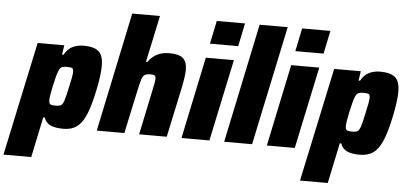

<svg xmlns="http://www.w3.org/2000/svg" viewBox="-103 -868 2532 1192"><g transform="rotate(5 1163.0 -272.0)"><path d="M106 -510H272L263 -451H272Q293 -489 324 -503.5Q355 -518 392 -518Q457 -518 486 -493Q515 -468 515 -403Q515 -347 496 -255Q475 -152 451 -96Q427 -40 394 -16.5Q361 7 310 7Q262 7 232 -6Q202 -19 190 -53H181L128 199H-45ZM324 -255Q341 -327 341 -351Q341 -369 332.5 -373.5Q324 -378 300 -378Q277 -378 266 -371.5Q255 -365 248 -345Q238 -321 223.5 -253.5Q209 -186 209 -163Q209 -144 217 -138Q225 -132 248 -132Q274 -132 284.5 -138.5Q295 -145 303 -168.5Q311 -192 324 -255Z M675 -743H848L786 -452H795Q840 -518 925 -518Q988 -518 1012.5 -495.5Q1037 -473 1037 -422Q1037 -389 1021 -309L955 0H783L839 -267Q854 -334 854 -351Q854 -368 847 -372.5Q840 -377 820 -377Q796 -377 784.5 -369Q773 -361 766 -339Q759 -317 747 -261L691 0H519Z M1172 -599 1202 -743H1378L1348 -599ZM1047 0 1154 -510H1329L1221 0Z M1313 0 1469 -743H1644L1487 0Z M1704 -599 1734 -743H1910L1880 -599ZM1579 0 1686 -510H1861L1753 0Z M1954 -510H2120L2111 -451H2120Q2141 -489 2172 -503.5Q2203 -518 2240 -518Q2305 -518 2334 -493Q2363 -468 2363 -403Q2363 -347 2344 -255Q2323 -152 2299 -96Q2275 -40 2242 -16.5Q2209 7 2158 7Q2110 7 2080 -6Q2050 -19 2038 -53H2029L1976 199H1803ZM2172 -255Q2189 -327 2189 -351Q2189 -369 2180.5 -373.5Q2172 -378 2148 -378Q2125 -378 2114 -371.5Q2103 -365 2096 -345Q2086 -321 2071.5 -253.5Q2057 -186 2057 -163Q2057 -144 2065 -138Q2073 -132 2096 -132Q2122 -132 2132.5 -138.5Q2143 -145 2151 -168.5Q2159 -192 2172 -255Z"/></g></svg>

Font: Saira Semi Condensed ExtraBold
Style: Italic
Weight: 800
Width: 4
Italic angle: -12°
Designer: Hector Gatti with collaboration of the Omnibus-Type team
Foundry: Omnibus-Type
Version: Version 1.001; ttfautohint (v1.8)